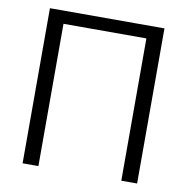

<svg xmlns="http://www.w3.org/2000/svg" viewBox="-81 -806 876 885"><g transform="rotate(10 357.0 -363.0)"><path d="M82 0H156V-666H544V0H618V-726H82Z"/></g></svg>

Font: Cheyenne Sans Light
Style: Regular
Weight: 300
Designer: The Public Sans project authors (U.S. Web Design System), Libre Franklin designed by Pablo Impallari and Rodrigo Fuenzal
Foundry: The Cheyenne Sans Project Authors
Version: Version 2.007